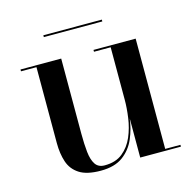

<svg xmlns="http://www.w3.org/2000/svg" viewBox="-89 -660 773 761"><g transform="rotate(-15 297.5 -279.0)"><path d="M234.5 10Q177 10 146.5 -9.8Q116 -29.5 104.8 -63.5Q93.5 -97.5 93.5 -141V-452.5H30V-460H197V-151Q197 -109 200.5 -76.2Q204 -43.5 216.2 -25Q228.5 -6.5 254.5 -6.5Q300 -6.5 328.2 -29.5Q356.5 -52.5 371.8 -88.2Q387 -124 392.5 -163.8Q398 -203.5 398 -236.5L403.5 -240Q403.5 -205 398.2 -162Q393 -119 376.2 -79.8Q359.5 -40.5 325.5 -15.2Q291.5 10 234.5 10ZM398 0V-452.5H329.5V-460H502.5V-7.5H565V0ZM152.5 -560V-567.5H392.5V-560Z"/></g></svg>

Font: BodoniModa_28ptMedium
Style: Regular
Weight: 500
Designer: Owen Earl
Foundry: indestructible type
Version: Version 2.004